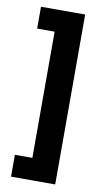

<svg xmlns="http://www.w3.org/2000/svg" viewBox="-82 -740 415 779"><g transform="rotate(10 125.5 -350.0)"><path d="M204 0H22V-90H94V-610H22V-700H204Z"/></g></svg>

Font: Bebas Neue Bold
Style: Regular
Weight: 700
Designer: Ryoichi Tsunekawa & LGV (GE)
Foundry: Free Software Foundation, Inc.
Version: Version 1.003 August 13, 2016